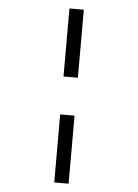

<svg xmlns="http://www.w3.org/2000/svg" viewBox="-61 -874 737 1024"><g transform="rotate(5 307.5 -361.5)"><path d="M345.6 -827.2V-463.1H268.7V-827.2ZM345.6 -260V104.1H268.7V-260Z"/></g></svg>

Font: FiraCode Nerd Font Mono
Style: Regular
Weight: 400
Monospace: yes
Designer: Carrois Corporate, Edenspiekermann AG, Nikita Prokopov
Foundry: Carrois Corporate, Edenspiekermann AG, Nikita Prokopov
Version: Version 6.002;Nerd Fonts 3.4.0